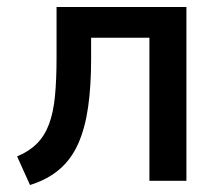

<svg xmlns="http://www.w3.org/2000/svg" viewBox="-20 -518 641 550"><path d="M66 12 29 -70Q63 -84 85.5 -106.5Q108 -129 120.5 -162.5Q133 -196 137.5 -243Q142 -290 142 -352V-498H514V0H408V-410H241V-349Q241 -272 232.5 -212Q224 -152 204.5 -107.5Q185 -63 151 -33.5Q117 -4 66 12Z"/></svg>

Font: Nunito Sans 7pt SemiCondensed SemiBold
Style: Regular
Weight: 600
Width: 4
Designer: Vernon Adams
Foundry: Vernon Adams
Version: Version 3.101;gftools[0.9.27]